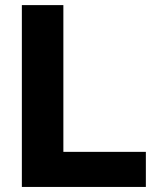

<svg xmlns="http://www.w3.org/2000/svg" viewBox="-20 -739 621 759"><path d="M556.6 0V-138.7H230.5V-718.8H66.4V0Z"/></svg>

Font: Winston ExtraBold
Style: Regular
Weight: 800
Designer: Vernon Adams, Kim Jin-seong, David Berlow, Cristiano Sobral
Foundry: The Winston Project Authors
Version: Version 3.004